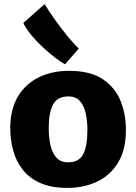

<svg xmlns="http://www.w3.org/2000/svg" viewBox="-20 -910 665 938"><path d="M308 8Q231 8 177.2 -15.8Q123.5 -39.5 91 -81Q58.5 -122.5 44 -176.2Q29.5 -230 30 -290Q31.5 -379 68.5 -440Q105.5 -501 170 -532.5Q234.5 -564 318 -564Q421 -564 482.2 -523Q543.5 -482 570 -414.5Q596.5 -347 595 -267Q594 -177.5 557.2 -116.2Q520.5 -55 456 -23.5Q391.5 8 308 8ZM312 -117Q365.5 -117 386.2 -156.2Q407 -195.5 407 -275Q407 -320 398.5 -357.2Q390 -394.5 370 -416.8Q350 -439 315 -439Q260.5 -439 239.2 -399.5Q218 -360 218 -284Q218 -238 226.8 -200Q235.5 -162 256 -139.5Q276.5 -117 312 -117ZM365 -673 298 -596Q281 -604.5 252.2 -626Q223.5 -647.5 191.8 -676.8Q160 -706 133.5 -737.8Q107 -769.5 94 -798L198 -890Q218.5 -856 248.2 -814.2Q278 -772.5 309 -734.2Q340 -696 365 -673Z"/></svg>

Font: Merriweather Sans Black
Style: Regular
Weight: 900
Designer: Eben Sorkin
Foundry: Eben Sorkin
Version: Version 1.008; ttfautohint (v1.7.19-72a1) -l 8 -r 50 -G 200 